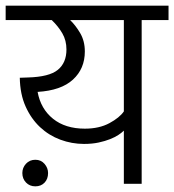

<svg xmlns="http://www.w3.org/2000/svg" viewBox="-30 -650 616 679"><path d="M49 -38Q49 -57 62 -71Q75 -85 95 -85Q115 -85 127.5 -70.5Q140 -56 140 -38Q140 -17 127.5 -4Q115 9 95 9Q75 9 62 -4.5Q49 -18 49 -38ZM471 -579V0H408V-188Q401 -181 389 -173Q377 -165 359.5 -158Q342 -151 319 -146Q296 -141 267 -141Q224 -141 183.5 -156Q143 -171 111.5 -200.5Q80 -230 60.5 -273.5Q41 -317 40 -375L68 -376Q144 -378 174.5 -403Q205 -428 205 -475Q205 -507 190.5 -532Q176 -557 153 -579H-10V-630H566V-579ZM408 -256V-579H218Q237 -561 253.5 -533Q270 -505 270 -468Q270 -407 228 -368.5Q186 -330 103 -325Q114 -265 157.5 -230Q201 -195 270 -195Q321 -195 357 -214.5Q393 -234 408 -256Z"/></svg>

Font: Ek Mukta Light
Style: Regular
Weight: 300
Designer: Girish Dalvi and Yashodeep Gholap
Foundry: Ek Type
Version: Version 2.538;PS 1.002;hotconv 16.6.51;makeotf.lib2.5.65220;